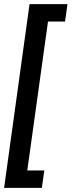

<svg xmlns="http://www.w3.org/2000/svg" viewBox="-28 -755 349 936"><path d="M-8 161 116 -735H301L289 -650H206L105 76H188L176 161Z"/></svg>

Font: Archivo Narrow SemiBold
Style: Italic
Weight: 600
Italic angle: -8°
Designer: Hector Gatti
Foundry: Omnibus-Type
Version: Version 3.002